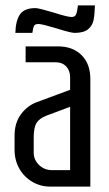

<svg xmlns="http://www.w3.org/2000/svg" viewBox="-20 -692 405 712"><path d="M112 -662Q123 -662 177 -646Q230 -629 245 -629Q257 -629 261 -636.5Q265 -644 266.5 -655Q268 -666 269 -672H332Q331 -638 327 -617.5Q323 -597 306.5 -583.5Q290 -570 257 -570Q242 -570 189 -587Q135 -603 124 -603Q111 -603 107.5 -598Q104 -593 102.5 -584Q101 -575 100 -570H37Q38 -615 54 -638.5Q70 -662 112 -662ZM34 -137V-189Q34 -236 57.5 -268Q81 -300 116 -313L240 -359V-406Q240 -430 225.5 -445.5Q211 -461 188 -461H75V-520H195Q250 -520 282.5 -487.5Q315 -455 315 -399V0H166Q130 0 99.5 -18Q69 -36 51.5 -67Q34 -98 34 -137ZM240 -61V-296L152 -263Q126 -253 115.5 -236Q105 -219 105 -182V-126Q105 -99 125 -80Q145 -61 173 -61Z"/></svg>

Font: Homenaje
Style: Regular
Weight: 400
Designer: Constanza Artigas Preller, Agustina Mingote
Foundry: Constanza Artigas Preller, Agustina Mingote
Version: Version 1.100